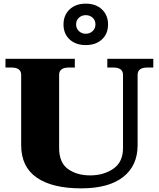

<svg xmlns="http://www.w3.org/2000/svg" viewBox="-20 -1022 870 1052"><path d="M328 -888Q328 -939 361.5 -970.5Q395 -1002 450 -1002Q505 -1002 538.5 -970.5Q572 -939 572 -888Q572 -837 538.5 -806Q505 -775 450 -775Q395 -775 361.5 -806Q328 -837 328 -888ZM503 -888Q503 -911 487.5 -925Q472 -939 450 -939Q428 -939 412.5 -925Q397 -911 397 -888Q397 -866 412.5 -851.5Q428 -837 450 -837Q472 -837 487.5 -851.5Q503 -866 503 -888ZM96 -227V-612Q96 -652 42 -652H10V-700H390V-652H358Q304 -652 304 -612V-211Q304 -131 352.5 -96Q401 -61 474 -61Q548 -61 601 -97.5Q654 -134 654 -211V-612Q654 -652 600 -652H568V-700H820V-652H788Q734 -652 734 -612V-227Q734 -114 654.5 -52Q575 10 425 10Q266 10 181 -49Q96 -108 96 -227Z"/></svg>

Font: Taviraj Black
Style: Regular
Weight: 900
Designer: Katatrad Team
Foundry: CadsonDemak
Version: Version 1.030